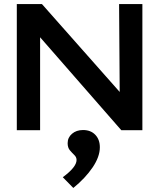

<svg xmlns="http://www.w3.org/2000/svg" viewBox="-20 -643 790 948"><path d="M63 0V-623H187L571 -189L568 -623H683V0H579L178 -459V0ZM342 285 290 232Q358 182 358 147Q358 133 347 122.5Q336 112 325 99Q314 86 314 64Q314 36 335.5 17.5Q357 -1 390 -1Q428 -1 450.5 22.5Q473 46 473 84Q473 131 437 184Q401 237 342 285Z"/></svg>

Font: Inconsolata ExtraExpanded
Style: Bold
Weight: 700
Width: 8
Monospace: yes
Designer: Raph Levien, Cyreal, Brenton Simpson
Foundry: Raph Levien, Cyreal, Google
Version: Version 3.100; ttfautohint (v1.8.4.7-5d5b)